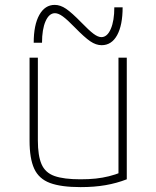

<svg xmlns="http://www.w3.org/2000/svg" viewBox="-20 -756 640 786"><path d="M310 10Q230 10 184.5 -7Q139 -24 120 -65.5Q101 -107 101 -180V-520H135V-181Q135 -119 150 -84Q165 -49 203 -35.5Q241 -22 309 -22Q344 -22 372 -25Q400 -28 426 -34.5Q452 -41 477 -51L465 -31V-520H499V-22Q458 -6 412 2Q366 10 310 10ZM396 -571Q373 -571 349.5 -587Q326 -603 287 -643Q256 -675 237.5 -688.5Q219 -702 205 -702Q181 -702 166.5 -669Q152 -636 152 -581H118Q118 -654 141 -695Q164 -736 204 -736Q227 -736 250.5 -720Q274 -704 313 -664Q344 -632 362.5 -618Q381 -604 395 -604Q419 -604 433.5 -637.5Q448 -671 448 -726H482Q482 -653 459.5 -612Q437 -571 396 -571Z"/></svg>

Font: M PLUS Code Latin Expanded ExtraLight
Style: Regular
Weight: 250
Width: 7
Designer: Coji Morishita
Foundry: UNDERFOREST DESIGN
Version: Version 1.002; ttfautohint (v1.8.3)